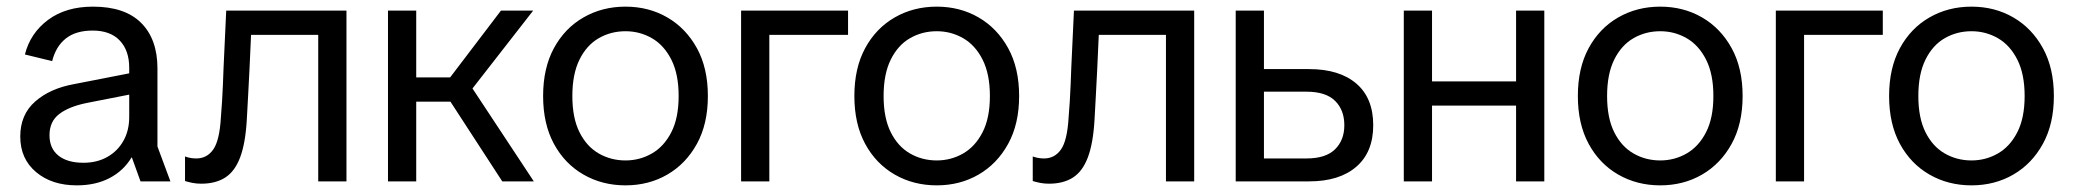

<svg xmlns="http://www.w3.org/2000/svg" viewBox="-20 -546 6241 578"><path d="M211 12Q136 12 88.5 -28Q41 -68 41 -135Q41 -201 86 -240.5Q131 -280 204 -293L414 -334V-270L241 -236Q187 -225 158 -202.5Q129 -180 129 -139Q129 -99 156 -77.5Q183 -56 231 -56Q272 -56 303 -73.5Q334 -91 351.5 -122Q369 -153 369 -194V-342Q369 -394 340.5 -424Q312 -454 259 -454Q208 -454 178 -430Q148 -406 137 -362L55 -382Q71 -446 124.5 -486Q178 -526 260 -526Q356 -526 405 -477Q454 -428 454 -340V-105L493 0H403L377 -72H376Q352 -32 310 -10Q268 12 211 12Z M586 7Q571 7 559 4.5Q547 2 537 -1V-75Q545 -72 553.5 -70.5Q562 -69 571 -69Q603 -69 622 -96Q641 -123 645 -193Q647 -217 648.5 -241Q650 -265 651 -290Q652 -315 653 -342L661 -514H1023V0H938V-490L962 -441H685L738 -490L731 -336Q729 -295 727 -259Q725 -223 723 -186Q719 -115 703 -72.5Q687 -30 658 -11.5Q629 7 586 7Z M1492 0 1310 -280 1488 -514H1585L1373 -242L1381 -312L1587 0ZM1148 0V-514H1233V0ZM1185 -240V-313H1352V-240Z M1863 12Q1793 12 1736.5 -20.5Q1680 -53 1647.5 -113Q1615 -173 1615 -257Q1615 -341 1647.5 -401Q1680 -461 1736.5 -493.5Q1793 -526 1863 -526Q1933 -526 1989 -493.5Q2045 -461 2078 -401Q2111 -341 2111 -257Q2111 -173 2078 -113Q2045 -53 1989 -20.5Q1933 12 1863 12ZM1863 -63Q1906 -63 1942.5 -84Q1979 -105 2001 -148Q2023 -191 2023 -257Q2023 -323 2001 -366.5Q1979 -410 1942.5 -431Q1906 -452 1863 -452Q1819 -452 1782.5 -431Q1746 -410 1724.5 -366.5Q1703 -323 1703 -257Q1703 -191 1724.5 -148Q1746 -105 1782.5 -84Q1819 -63 1863 -63Z M2211 0V-514H2296V0ZM2236 -441V-514H2533V-441Z M2800 12Q2730 12 2673.5 -20.5Q2617 -53 2584.5 -113Q2552 -173 2552 -257Q2552 -341 2584.5 -401Q2617 -461 2673.5 -493.5Q2730 -526 2800 -526Q2870 -526 2926 -493.5Q2982 -461 3015 -401Q3048 -341 3048 -257Q3048 -173 3015 -113Q2982 -53 2926 -20.5Q2870 12 2800 12ZM2800 -63Q2843 -63 2879.5 -84Q2916 -105 2938 -148Q2960 -191 2960 -257Q2960 -323 2938 -366.5Q2916 -410 2879.5 -431Q2843 -452 2800 -452Q2756 -452 2719.5 -431Q2683 -410 2661.5 -366.5Q2640 -323 2640 -257Q2640 -191 2661.5 -148Q2683 -105 2719.5 -84Q2756 -63 2800 -63Z M3138 7Q3123 7 3111 4.5Q3099 2 3089 -1V-75Q3097 -72 3105.5 -70.5Q3114 -69 3123 -69Q3155 -69 3174 -96Q3193 -123 3197 -193Q3199 -217 3200.5 -241Q3202 -265 3203 -290Q3204 -315 3205 -342L3213 -514H3575V0H3490V-490L3514 -441H3237L3290 -490L3283 -336Q3281 -295 3279 -259Q3277 -223 3275 -186Q3271 -115 3255 -72.5Q3239 -30 3210 -11.5Q3181 7 3138 7Z M3700 0V-514H3785V-338H3921Q4012 -338 4063 -294.5Q4114 -251 4114 -169Q4114 -88 4063 -44Q4012 0 3921 0ZM3785 -69H3913Q3971 -69 3999 -96.5Q4027 -124 4027 -169Q4027 -215 3999 -242.5Q3971 -270 3913 -270H3785Z M4544 0V-514H4629V0ZM4206 0V-514H4291V0ZM4257 -228V-301H4577V-228Z M4978 12Q4908 12 4851.5 -20.5Q4795 -53 4762.5 -113Q4730 -173 4730 -257Q4730 -341 4762.5 -401Q4795 -461 4851.5 -493.5Q4908 -526 4978 -526Q5048 -526 5104 -493.5Q5160 -461 5193 -401Q5226 -341 5226 -257Q5226 -173 5193 -113Q5160 -53 5104 -20.5Q5048 12 4978 12ZM4978 -63Q5021 -63 5057.5 -84Q5094 -105 5116 -148Q5138 -191 5138 -257Q5138 -323 5116 -366.5Q5094 -410 5057.5 -431Q5021 -452 4978 -452Q4934 -452 4897.5 -431Q4861 -410 4839.5 -366.5Q4818 -323 4818 -257Q4818 -191 4839.5 -148Q4861 -105 4897.5 -84Q4934 -63 4978 -63Z M5326 0V-514H5411V0ZM5351 -441V-514H5648V-441Z M5915 12Q5845 12 5788.5 -20.5Q5732 -53 5699.5 -113Q5667 -173 5667 -257Q5667 -341 5699.5 -401Q5732 -461 5788.5 -493.5Q5845 -526 5915 -526Q5985 -526 6041 -493.5Q6097 -461 6130 -401Q6163 -341 6163 -257Q6163 -173 6130 -113Q6097 -53 6041 -20.5Q5985 12 5915 12ZM5915 -63Q5958 -63 5994.5 -84Q6031 -105 6053 -148Q6075 -191 6075 -257Q6075 -323 6053 -366.5Q6031 -410 5994.5 -431Q5958 -452 5915 -452Q5871 -452 5834.5 -431Q5798 -410 5776.5 -366.5Q5755 -323 5755 -257Q5755 -191 5776.5 -148Q5798 -105 5834.5 -84Q5871 -63 5915 -63Z"/></svg>

Font: TikTok Sans 24pt
Style: Regular
Weight: 400
Version: Version 4.000